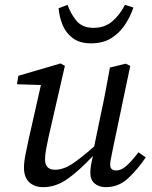

<svg xmlns="http://www.w3.org/2000/svg" viewBox="-20 -760 629 793"><path d="M159 13Q122 13 100.5 -7.5Q79 -28 79 -67Q79 -91 85.5 -123Q92 -155 98 -183L149 -409L50 -412L56 -447L230 -498L248 -488L181 -196Q175 -168 170.5 -144Q166 -120 166 -102Q166 -59 207 -59Q241 -59 276.5 -82Q312 -105 369 -155L396 -286Q407 -335 416 -383.5Q425 -432 434 -481L499 -497L518 -488L447 -149Q443 -127 439 -109Q435 -91 435 -80Q435 -56 460 -56Q480 -56 500.5 -73.5Q521 -91 552 -131L582 -110Q549 -61 509.5 -24Q470 13 417 13Q389 13 371 -2Q353 -17 353 -47Q353 -72 364 -116Q308 -56 259.5 -21.5Q211 13 159 13ZM357 -581Q309 -581 280.5 -602.5Q252 -624 238.5 -657Q225 -690 222 -726L259 -740Q272 -703 296 -674Q320 -645 366 -645Q413 -645 444.5 -672.5Q476 -700 496 -740L531 -729Q519 -693 497 -659Q475 -625 440.5 -603Q406 -581 357 -581Z"/></svg>

Font: Source Serif 4 SmText
Style: Italic
Weight: 400
Italic angle: -12°
Designer: Frank Grießhammer
Foundry: Adobe
Version: Version 4.005;hotconv 1.1.0;makeotfexe 2.6.0